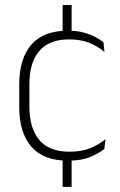

<svg xmlns="http://www.w3.org/2000/svg" viewBox="-20 -616 469 748"><path d="M259 -479.5H224V-596.5H259ZM259 112H224V-8H259ZM245 10Q150 10 102.5 -44.2Q55 -98.5 55 -199.5V-287.5Q55 -388.5 102.5 -442.5Q150 -496.5 245 -496.5Q278.5 -496.5 304.8 -489.5Q331 -482.5 350.5 -472.2Q370 -462 383 -451.5L387 -413.5Q363.5 -434 330 -448.2Q296.5 -462.5 248.5 -462.5Q172 -462.5 133.2 -417.5Q94.5 -372.5 94.5 -287V-200.5Q94.5 -116 133.2 -70.5Q172 -25 250 -25Q299.5 -25 333.5 -39.5Q367.5 -54 391 -74L386.5 -35.5Q366 -19 331.5 -4.5Q297 10 245 10Z"/></svg>

Font: Anek Latin Medium ExtraLight
Style: Regular
Weight: 250
Version: Version 1.003